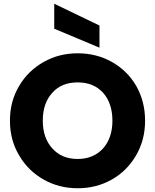

<svg xmlns="http://www.w3.org/2000/svg" viewBox="-20 -996 826 1023"><path d="M394 7C394 7 394 7 394 7C460 7 520 -8 575 -39C630 -70 673 -113 705 -168C737 -223 753 -284 753 -353C753 -353 753 -353 753 -353C753 -422 737 -483 706 -538C674 -593 631 -635 576 -666C521 -697 460 -712 394 -712C394 -712 394 -712 394 -712C328 -712 268 -697 213 -666C158 -635 114 -593 82 -538C49 -483 33 -422 33 -353C33 -353 33 -353 33 -353C33 -284 49 -223 82 -168C114 -113 158 -70 213 -39C268 -8 328 7 394 7ZM394 -149C394 -149 394 -149 394 -149C337 -149 292 -168 259 -205C225 -242 208 -291 208 -353C208 -353 208 -353 208 -353C208 -416 225 -465 259 -502C292 -539 337 -557 394 -557C394 -557 394 -557 394 -557C450 -557 495 -539 529 -502C562 -465 579 -415 579 -353C579 -353 579 -353 579 -353C579 -292 562 -242 529 -205C495 -168 450 -149 394 -149ZM269 -976C269 -976 269 -843 269 -843C269 -843 510 -742 510 -742C510 -742 510 -860 510 -860C510 -860 269 -976 269 -976Z"/></svg>

Font: Girnar Poppins
Style: Bold
Weight: 500
Designer: Ninad Kale (Devanagari), Jonny Pinhorn (Latin)
Foundry: Indian Type Foundry
Version: ""